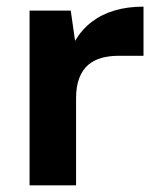

<svg xmlns="http://www.w3.org/2000/svg" viewBox="-20 -558 476 578"><path d="M69 0V-526H193L206 -435Q226 -469 256 -492Q286 -515 325 -526.5Q364 -538 412 -538V-390H336Q310 -390 287 -384Q264 -378 246.5 -363.5Q229 -349 219 -324Q209 -299 209 -262V0Z"/></svg>

Font: DM Sans 9pt ExtraBold
Style: Regular
Weight: 800
Version: Version 4.004;gftools[0.9.30]